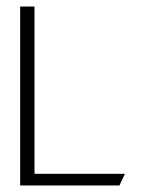

<svg xmlns="http://www.w3.org/2000/svg" viewBox="-20 -585 455 590"><path d="M42 -15H347L364 -51H86V-565H42Z"/></svg>

Font: Charger Sport
Style: HLNrw
Weight: 100
Designer: Jasper
Foundry: Cannot Into Space Fonts
Version: Version 1.1